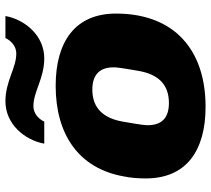

<svg xmlns="http://www.w3.org/2000/svg" viewBox="-55 -710 777 707"><g transform="rotate(-90 333.5 -356.5)"><path d="M158 -582H239C250 -605 271 -622 296 -622C350 -622 398 -582 472 -582C556 -582 615 -653 628 -725H547C536 -702 515 -685 490 -685C436 -685 388 -725 314 -725C230 -725 171 -654 158 -582ZM294 12C411 12 507 -24 568 -98C612 -152 637 -225 637 -318C637 -467 535 -540 371 -540C193 -540 66 -456 37 -287C32 -263 30 -236 30 -208C30 -60 131 12 294 12ZM308 -123C250 -123 226 -152 226 -201C226 -211 227 -223 239 -292C251 -362 287 -405 357 -405C414 -405 439 -376 439 -327C439 -316 438 -304 426 -235C414 -165 378 -123 308 -123Z"/></g></svg>

Font: Archivo Black
Style: Italic
Weight: 900
Italic angle: -10°
Designer: Hector Gatti
Foundry: Omnibus-Type
Version: Version 2.001